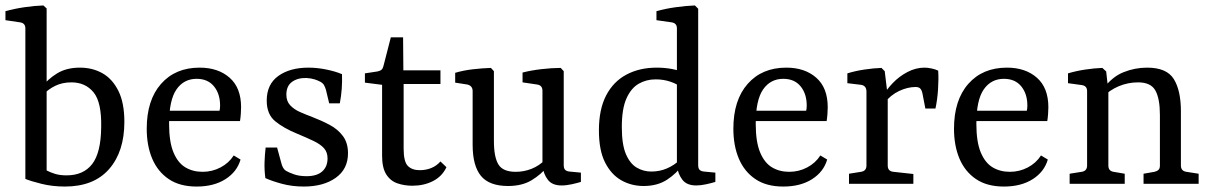

<svg xmlns="http://www.w3.org/2000/svg" viewBox="-25 -674 4435 704"><path d="M68 -570Q68 -589 49 -592L-5 -600V-633Q27 -642 64.5 -647.5Q102 -653 134 -654L146 -643V-49Q159 -42 177 -36.5Q195 -31 219 -31Q281 -31 313 -72.5Q345 -114 346 -207Q348 -299 318 -335.5Q288 -372 237 -372Q204 -372 178 -359.5Q152 -347 131 -325L127 -353Q150 -384 184.5 -405Q219 -426 268 -426Q314 -426 350.5 -405.5Q387 -385 409 -341Q431 -297 431 -227Q431 -118 375 -54Q319 10 213 10Q167 10 127 0Q87 -10 68 -18Z M513 -202Q513 -307 565.5 -366.5Q618 -426 707 -426Q775 -426 817 -389Q859 -352 859 -281Q859 -271 858 -256.5Q857 -242 855 -230H570V-268H780Q781 -273 781.5 -277Q782 -281 782 -287Q782 -330 759.5 -357.5Q737 -385 696 -385Q649 -385 622 -346Q595 -307 595 -220Q595 -154 611 -115.5Q627 -77 654.5 -60.5Q682 -44 718 -44Q753 -44 783.5 -60Q814 -76 832 -104L857 -89Q844 -44 801.5 -17Q759 10 696 10Q634 10 593.5 -17.5Q553 -45 533 -92.5Q513 -140 513 -202Z M948 -21Q944 -51 945 -79.5Q946 -108 949 -133H991L1006 -78Q1011 -56 1023 -48Q1033 -42 1052.5 -35Q1072 -28 1099 -28Q1137 -28 1156.5 -45.5Q1176 -63 1176 -93Q1176 -116 1163 -130.5Q1150 -145 1125 -157Q1100 -169 1064 -184Q1015 -204 984 -229.5Q953 -255 953 -305Q953 -365 995.5 -395.5Q1038 -426 1106 -426Q1138 -426 1172 -419Q1206 -412 1229 -402Q1230 -375 1228 -348Q1226 -321 1221 -295H1182L1170 -345Q1167 -355 1163 -362Q1159 -369 1150 -374Q1141 -379 1128.5 -383Q1116 -387 1099 -388Q1067 -389 1046 -374Q1025 -359 1025 -327Q1025 -303 1039 -288Q1053 -273 1074.5 -263.5Q1096 -254 1120 -245Q1154 -232 1184 -216Q1214 -200 1232.5 -175Q1251 -150 1251 -112Q1251 -54 1206 -22Q1161 10 1089 10Q1046 10 1009 0Q972 -10 948 -21Z M1376 -363 1313 -371V-405L1359 -412Q1369 -414 1374 -418.5Q1379 -423 1381 -432L1408 -537H1453L1454 -416H1590V-366H1455V-129Q1455 -81 1470.5 -65.5Q1486 -50 1514 -50Q1537 -50 1556.5 -58Q1576 -66 1590 -82L1612 -61Q1596 -27 1562.5 -10Q1529 7 1487 7Q1457 7 1431.5 -2Q1406 -11 1391 -35Q1376 -59 1376 -103Z M1985 -66Q1959 -34 1924 -13Q1889 8 1838 8Q1769 8 1738.5 -29Q1708 -66 1708 -143V-340Q1708 -359 1689 -364L1644 -371V-407Q1674 -416 1709 -420Q1744 -424 1775 -425L1786 -413V-157Q1786 -98 1802.5 -71Q1819 -44 1866 -44Q1896 -44 1924 -55Q1952 -66 1976 -90ZM2105 -7Q2092 -3 2072 1.5Q2052 6 2034 6Q2000 6 1984 -14.5Q1968 -35 1964 -66V-341Q1964 -361 1945 -364L1891 -372V-408Q1922 -416 1960.5 -420.5Q1999 -425 2031 -425L2042 -413V-69Q2042 -56 2047.5 -51Q2053 -46 2063 -45L2105 -41Z M2335 8Q2290 8 2253 -13Q2216 -34 2193.5 -78.5Q2171 -123 2171 -196Q2171 -273 2197.5 -324Q2224 -375 2272 -400.5Q2320 -426 2383 -426Q2414 -426 2441.5 -420.5Q2469 -415 2484 -409L2468 -356Q2458 -366 2433 -374.5Q2408 -383 2379 -383Q2345 -383 2317 -367Q2289 -351 2272 -313Q2255 -275 2255 -208Q2255 -144 2270 -109Q2285 -74 2309.5 -59.5Q2334 -45 2363 -45Q2394 -45 2420.5 -56.5Q2447 -68 2467 -87L2478 -70Q2457 -39 2421.5 -15.5Q2386 8 2335 8ZM2535 -642V-69Q2535 -56 2540.5 -51Q2546 -46 2556 -45L2598 -41V-7Q2585 -3 2565 1.5Q2545 6 2528 6Q2493 6 2477 -15Q2461 -36 2457 -66V-570Q2457 -589 2438 -592L2382 -600V-633Q2413 -642 2452.5 -647.5Q2492 -653 2523 -654Z M2664 -202Q2664 -307 2716.5 -366.5Q2769 -426 2858 -426Q2926 -426 2968 -389Q3010 -352 3010 -281Q3010 -271 3009 -256.5Q3008 -242 3006 -230H2721V-268H2931Q2932 -273 2932.5 -277Q2933 -281 2933 -287Q2933 -330 2910.5 -357.5Q2888 -385 2847 -385Q2800 -385 2773 -346Q2746 -307 2746 -220Q2746 -154 2762 -115.5Q2778 -77 2805.5 -60.5Q2833 -44 2869 -44Q2904 -44 2934.5 -60Q2965 -76 2983 -104L3008 -89Q2995 -44 2952.5 -17Q2910 10 2847 10Q2785 10 2744.5 -17.5Q2704 -45 2684 -92.5Q2664 -140 2664 -202Z M3212 -321Q3225 -345 3248.5 -369.5Q3272 -394 3302.5 -410Q3333 -426 3365 -426Q3376 -426 3390.5 -423Q3405 -420 3415 -415Q3417 -385 3414.5 -346.5Q3412 -308 3405 -276H3368L3357 -333Q3354 -345 3348.5 -350Q3343 -355 3332 -355Q3303 -355 3272 -340.5Q3241 -326 3216 -295ZM3230 -322V-67Q3230 -46 3251 -44L3324 -36V0H3088V-37L3132 -44Q3152 -47 3152 -67V-338Q3152 -360 3132 -363L3082 -369V-405Q3111 -414 3144.5 -419Q3178 -424 3207 -425L3219 -413Z M3473 -202Q3473 -307 3525.5 -366.5Q3578 -426 3667 -426Q3735 -426 3777 -389Q3819 -352 3819 -281Q3819 -271 3818 -256.5Q3817 -242 3815 -230H3530V-268H3740Q3741 -273 3741.5 -277Q3742 -281 3742 -287Q3742 -330 3719.5 -357.5Q3697 -385 3656 -385Q3609 -385 3582 -346Q3555 -307 3555 -220Q3555 -154 3571 -115.5Q3587 -77 3614.5 -60.5Q3642 -44 3678 -44Q3713 -44 3743.5 -60Q3774 -76 3792 -104L3817 -89Q3804 -44 3761.5 -17Q3719 10 3656 10Q3594 10 3553.5 -17.5Q3513 -45 3493 -92.5Q3473 -140 3473 -202Z M4168 0V-37L4208 -44Q4217 -46 4222.5 -51Q4228 -56 4228 -67V-252Q4228 -312 4211.5 -342Q4195 -372 4148 -372Q4111 -372 4077.5 -358Q4044 -344 4017 -317L4020 -348Q4052 -392 4094 -409Q4136 -426 4181 -426Q4253 -426 4279 -384Q4305 -342 4305 -266V-67Q4305 -47 4325 -44L4370 -37V0ZM3897 0V-37L3941 -44Q3961 -47 3961 -67V-340Q3961 -359 3942 -362L3891 -369V-405Q3921 -414 3954.5 -419Q3988 -424 4017 -425L4031 -412L4039 -340V-67Q4039 -47 4058 -44L4099 -37V0Z"/></svg>

Font: Yrsa
Style: Regular
Weight: 400
Designer: Anna Giedrys (Yrsa+Rasa design), David Brezina (Yrsa art-direction, Rasa art-direction, design)
Foundry: Rosetta Type Foundry
Version: Version 2.004